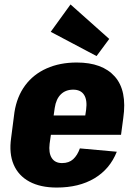

<svg xmlns="http://www.w3.org/2000/svg" viewBox="-20 -832 607 863"><path d="M235 11Q162 11 112.5 -15.5Q63 -42 41.5 -92Q20 -142 30 -212L45 -328Q56 -398 93 -448Q130 -498 189.5 -524.5Q249 -551 325 -551Q440 -551 496 -488Q552 -425 534 -301L524 -226H178L190 -313H396L358 -278L367 -338Q373 -382 358 -405.5Q343 -429 309 -429Q275 -429 253.5 -408Q232 -387 226 -347L203 -186Q198 -145 212.5 -122Q227 -99 259 -99Q290 -99 309 -116.5Q328 -134 339 -165L505 -150Q474 -72 404.5 -30.5Q335 11 235 11ZM471 -657 414 -580 208 -689 297 -812Z"/></svg>

Font: Pathway Extreme Condensed ExtraBold
Style: Italic
Weight: 800
Width: 3
Italic angle: -8°
Version: Version 1.001;gftools[0.9.26]